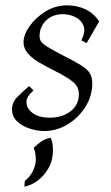

<svg xmlns="http://www.w3.org/2000/svg" viewBox="-20 -475 416 718"><path d="M146 15Q120 15 91.5 6Q63 -3 44 -21Q25 -39 25 -66Q25 -92 44 -111.5Q63 -131 89 -153L105 -137Q90 -123 84.5 -113Q79 -103 79 -93Q79 -69 102.5 -52Q126 -35 166 -35Q213 -35 244 -59Q275 -83 275 -123Q275 -149 255 -167Q235 -185 179 -213Q151 -227 125.5 -242Q100 -257 84 -275.5Q68 -294 68 -317Q68 -345 90.5 -377Q113 -409 150 -432Q187 -455 232 -455Q267 -455 298 -441Q329 -427 351 -395L304 -314L284 -324Q301 -357 292.5 -378.5Q284 -400 262 -411Q240 -422 215 -422Q177 -422 152.5 -398.5Q128 -375 128 -340Q128 -329 133 -320.5Q138 -312 156.5 -300.5Q175 -289 213 -269Q259 -246 283 -231Q307 -216 316 -201Q325 -186 325 -163Q325 -116 299.5 -75.5Q274 -35 233 -10Q192 15 146 15ZM71 223 73 201Q93 186 103.5 163.5Q114 141 114 123Q114 97 106 78Q121 63 135.5 53.5Q150 44 170 40Q175 53 176.5 64.5Q178 76 178 87Q178 124 161.5 153.5Q145 183 120 201Q95 219 71 223Z"/></svg>

Font: Bona Nova
Style: Italic
Weight: 400
Italic angle: -4°
Designer: Mateusz Machalski
Foundry: Capitalics
Version: Version 4.001; ttfautohint (v1.8.3)